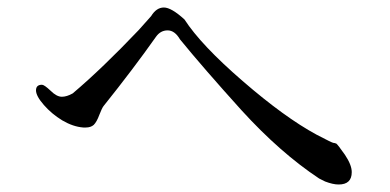

<svg xmlns="http://www.w3.org/2000/svg" viewBox="-20 -635 1040 512"><path d="M209 -295Q222 -295 230 -302Q238 -310 245 -329Q252 -347 256 -352Q336 -452 396 -537Q408 -554 427 -554Q446 -554 460 -530Q522 -454 624 -341Q727 -228 831 -159L847 -151Q868 -143 883 -143Q918 -143 918 -176Q918 -195 900 -222Q881 -249 877 -252Q872 -254 869 -254Q866 -254 824 -276Q739 -322 627 -419Q516 -515 472 -583Q437 -615 417 -615Q397 -615 383 -592Q376 -584 350 -555Q253 -453 174 -386Q158 -377 145 -377Q131 -377 115 -393Q98 -409 92 -409Q76 -409 76 -394Q76 -379 97 -355Q118 -331 146 -314Q175 -297 202 -295Z"/></svg>

Font: Sawarabi Mincho
Style: Regular
Weight: 400
Version: Version 1.082; ttfautohint (v1.8.4.7-5d5b)